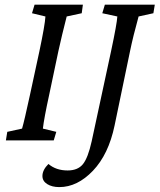

<svg xmlns="http://www.w3.org/2000/svg" viewBox="-20 -593 674 811"><path d="M4.9 0 10.7 -36.1 73.2 -49.8Q82.5 -81.1 106.4 -191.4L146.5 -377Q169.9 -487.8 171.9 -523.4L115.2 -537.1L126 -573.2H330.1L325.2 -537.1L261.7 -523.4Q260.7 -518.6 255.6 -499Q250.5 -479.5 242.7 -447Q234.9 -414.6 226.6 -377L187.5 -191.4Q166 -92.8 161.1 -49.8L217.8 -36.1L207 0ZM463.9 -62.5Q438.5 59.1 372.6 128.2Q306.6 197.3 230.5 197.3Q199.7 197.3 179.4 184.6Q159.2 171.9 159.2 150.4Q159.2 125 184.6 99.6Q216.8 127 265.6 127Q308.6 127 330.1 100.6Q351.6 74.2 367.2 3.9L449.2 -377Q474.1 -494.1 475.6 -523.4L412.1 -537.1L422.9 -573.2H633.8L627.9 -537.1L565.4 -523.4Q542 -439 529.3 -377Z"/></svg>

Font: Crimson Pro
Style: Italic
Weight: 400
Italic angle: -12°
Designer: Jacques Le Bailly
Foundry: Baron von Fonthausen
Version: Version 1.003